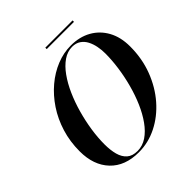

<svg xmlns="http://www.w3.org/2000/svg" viewBox="-229 -1024 1195 1195"><g transform="rotate(-45 369.0 -426.0)"><path d="M310.5 10Q189 10 121.2 -61.5Q53.5 -133 53.5 -255Q53.5 -340.5 77 -416.8Q100.5 -493 142.2 -555.8Q184 -618.5 238.2 -664.2Q292.5 -710 354.5 -735Q416.5 -760 480.5 -760Q556.5 -760 614.2 -727.8Q672 -695.5 704.8 -636Q737.5 -576.5 737.5 -495Q737.5 -388 702.5 -296.2Q667.5 -204.5 607.5 -135.8Q547.5 -67 470.8 -28.5Q394 10 310.5 10ZM310.5 -1.5Q354.5 -1.5 392.8 -27.2Q431 -53 463 -97.8Q495 -142.5 520 -200Q545 -257.5 562.2 -321.8Q579.5 -386 588.5 -450.5Q597.5 -515 597.5 -573Q597.5 -604.5 591.5 -635.5Q585.5 -666.5 572.2 -692Q559 -717.5 536.2 -733Q513.5 -748.5 480.5 -748.5Q439 -748.5 401.5 -722.8Q364 -697 332 -652.2Q300 -607.5 274.5 -550Q249 -492.5 231 -428.2Q213 -364 203.2 -299.5Q193.5 -235 193.5 -177Q193.5 -125 204.2 -85.5Q215 -46 240.5 -23.8Q266 -1.5 310.5 -1.5ZM358.5 -850V-862.5H598.5V-850Z"/></g></svg>

Font: Bodoni Moda 18pt SemiBold
Style: Italic
Weight: 600
Italic angle: -13°
Designer: Owen Earl
Foundry: indestructible type
Version: Version 2.005